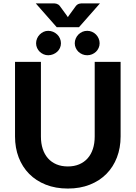

<svg xmlns="http://www.w3.org/2000/svg" viewBox="-20 -1084 786 1112"><path d="M67 0ZM373 -120Q409.5 -120 438.5 -132.2Q467.5 -144.5 487.5 -167Q507.5 -189.5 518 -221.5Q528.5 -253.5 528.5 -293.5V-725.5H678.5V-293.5Q678.5 -227.5 657.2 -172.2Q636 -117 596.5 -77Q557 -37 500.5 -14.5Q444 8 373 8Q302 8 245.2 -14.5Q188.5 -37 149 -77Q109.5 -117 88.2 -172.2Q67 -227.5 67 -293.5V-725.5H217V-293.5Q217 -253.5 227.5 -221.5Q238 -189.5 258 -167Q278 -144.5 307 -132.2Q336 -120 373 -120ZM187 -1064.5H287Q291 -1064.5 296 -1064.2Q301 -1064 306.5 -1062.5Q312 -1061 317.2 -1057.8Q322.5 -1054.5 327 -1048.5L365 -996.5Q367.5 -993.5 369.2 -990.5Q371 -987.5 373 -984.5Q375 -987.5 376.8 -990.5Q378.5 -993.5 381 -996.5L418.5 -1048Q423 -1054 428.2 -1057.5Q433.5 -1061 439 -1062.5Q444.5 -1064 449.8 -1064.2Q455 -1064.5 459 -1064.5H559L437.5 -926.5H308.5ZM333 -833.5Q333 -819 327.2 -806.2Q321.5 -793.5 311.2 -784.2Q301 -775 287.5 -769.5Q274 -764 259 -764Q245 -764 232.5 -769.5Q220 -775 210.2 -784.2Q200.5 -793.5 194.8 -806.2Q189 -819 189 -833.5Q189 -848 194.8 -861.2Q200.5 -874.5 210.2 -884.2Q220 -894 232.5 -899.8Q245 -905.5 259 -905.5Q274 -905.5 287.5 -899.8Q301 -894 311.2 -884.2Q321.5 -874.5 327.2 -861.2Q333 -848 333 -833.5ZM557 -833.5Q557 -819 551.2 -806.2Q545.5 -793.5 535.8 -784.2Q526 -775 513 -769.5Q500 -764 485 -764Q470 -764 457 -769.5Q444 -775 434.2 -784.2Q424.5 -793.5 418.8 -806.2Q413 -819 413 -833.5Q413 -848 418.8 -861.2Q424.5 -874.5 434.2 -884.2Q444 -894 457 -899.8Q470 -905.5 485 -905.5Q500 -905.5 513 -899.8Q526 -894 535.8 -884.2Q545.5 -874.5 551.2 -861.2Q557 -848 557 -833.5Z"/></svg>

Font: Lato Heavy
Style: Regular
Weight: 800
Designer: Lukasz Dziedzic
Foundry: tyPoland Lukasz Dziedzic
Version: Version 2.007; 2014-02-27